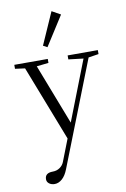

<svg xmlns="http://www.w3.org/2000/svg" viewBox="-100 -746 686 1049"><g transform="rotate(-10 242.5 -221.5)"><path d="M207 -498.5 184.1 -510.7 262.7 -688.5 311 -661.6ZM116.7 244.6Q98.6 244.6 86.2 235.4Q73.7 226.1 73.7 210.9Q73.7 175.8 117.7 175.8Q140.1 175.8 157 163.8Q173.8 151.9 180.7 134.3L228.5 11.7L66.4 -405.8L11.7 -413.1V-435.1H197.3V-413.1L131.3 -405.8L260.7 -70.8L390.1 -403.3L307.6 -413.1V-435.1H475.1V-413.1L418.5 -404.3L190.9 175.8Q177.7 210 158 227.3Q138.2 244.6 116.7 244.6Z"/></g></svg>

Font: Elstob Light
Style: Regular
Weight: 300
Designer: Peter S. Baker
Version: Version 1.015